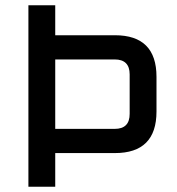

<svg xmlns="http://www.w3.org/2000/svg" viewBox="-20 -710 672 730"><path d="M88 0V-690H190V-576H417Q575 -576 575 -418V-286Q575 -128 417 -128H190V0ZM190 -220H416Q473 -220 473 -277V-427Q473 -484 416 -484H190Z"/></svg>

Font: Oxanium Medium
Style: Regular
Weight: 500
Designer: Severin Meyer
Version: Version 1.001